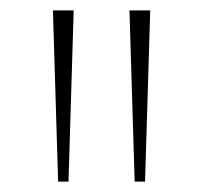

<svg xmlns="http://www.w3.org/2000/svg" viewBox="-20 -828 391 370"><path d="M92 -478 82 -808H122L112 -478ZM239.5 -478 229.5 -808H269.5L259.5 -478Z"/></svg>

Font: Encode Sans SC SemiExpanded Thin
Style: Regular
Weight: 250
Width: 6
Designer: Multiple Designers
Foundry: Impallari Type
Version: Version 3.002